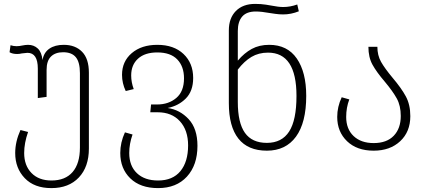

<svg xmlns="http://www.w3.org/2000/svg" viewBox="-20 -762 2191 985"><path d="M436 -389V0Q436 94 384.5 148.5Q333 203 244 203H243Q156 203 107 152Q58 101 58 23Q58 -35 85 -95L124 -85Q104 -28 104 23Q104 87 141.5 125.5Q179 164 244 164Q315 164 352.5 120.5Q390 77 390 -5V-387Q390 -443 369 -468.5Q348 -494 304 -494Q264 -494 241.5 -472Q219 -450 219 -403V-265L174 -259V-410Q174 -491 121 -491Q119 -491 92 -488Q80 -485 68 -485Q44 -485 29 -494L34 -530Q49 -525 65 -525Q74 -525 80 -526Q86 -527 91 -528Q111 -532 124 -532Q154 -532 174 -513Q194 -494 198 -454Q205 -493 233.5 -512.5Q262 -532 307 -532Q366 -532 401 -496.5Q436 -461 436 -389Z M993 -14Q993 85 939 144Q885 203 791 203Q700 203 648.5 153Q597 103 597 23Q597 -31 621 -83L660 -72Q643 -24 643 23Q643 89 682.5 126.5Q722 164 791 164Q866 164 905.5 116Q945 68 945 -16Q945 -94 903 -140Q861 -186 789 -186H751L755 -226H786Q845 -226 884.5 -259.5Q924 -293 924 -360Q924 -421 889.5 -457Q855 -493 787 -493Q723 -493 688 -461Q653 -429 653 -375Q653 -340 666 -305L625 -295Q606 -335 606 -378Q606 -447 656 -489.5Q706 -532 787 -532Q872 -532 921.5 -485Q971 -438 971 -362Q971 -295 933.5 -257Q896 -219 840 -208Q903 -199 948 -150.5Q993 -102 993 -14Z M1551 -270Q1551 -133 1498.5 -61Q1446 11 1349 11Q1252 11 1203 -51Q1154 -113 1154 -233V-606Q1154 -669 1190 -705.5Q1226 -742 1289 -742Q1319 -742 1344.5 -738Q1370 -734 1374 -733Q1409 -726 1433 -726Q1469 -726 1505 -739L1513 -704Q1473 -688 1433 -688Q1412 -688 1392 -691Q1372 -694 1365 -695Q1321 -703 1292 -703Q1245 -703 1222.5 -677Q1200 -651 1200 -603V-451Q1233 -490 1271.5 -511Q1310 -532 1361 -532Q1454 -532 1502.5 -462Q1551 -392 1551 -270ZM1501 -270Q1501 -492 1355 -492Q1307 -492 1270 -470Q1233 -448 1200 -405V-239Q1200 -132 1236.5 -80.5Q1273 -29 1349 -29Q1426 -29 1463.5 -87.5Q1501 -146 1501 -270Z M1994 -363Q2039 -310 2062 -267.5Q2085 -225 2085 -166Q2085 -86 2033 -37.5Q1981 11 1897 11Q1811 11 1760.5 -37.5Q1710 -86 1710 -162Q1710 -214 1733 -263L1772 -252Q1756 -210 1756 -162Q1756 -100 1794 -64Q1832 -28 1897 -28Q1964 -28 2000 -65.5Q2036 -103 2036 -167Q2036 -220 2015.5 -257Q1995 -294 1954 -343Q1912 -392 1891 -430Q1870 -468 1870 -522H1916Q1916 -478 1935 -444.5Q1954 -411 1994 -363Z"/></svg>

Font: FiraGO ExtraLight
Style: Regular
Weight: 200
Designer: bBox Type
Foundry: bBox Type GmbH
Version: Version 1.001